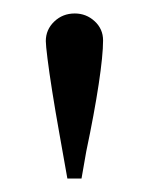

<svg xmlns="http://www.w3.org/2000/svg" viewBox="-20 -696 220 285"><path d="M80 -431Q74 -465 68 -498.5Q62 -532 57.5 -560.5Q53 -589 50.5 -609Q48 -629 48 -635Q48 -652 60.5 -664Q73 -676 91 -676Q108 -676 120.5 -664.5Q133 -653 133 -636Q133 -614 126.5 -571Q120 -528 108 -471L101 -431Z"/></svg>

Font: Klingon pIqaD vaHbo'
Style: Regular
Weight: 400
Width: 0
Designer: Mike Neff (qa'vaj)
Foundry: Mike Neff and Michael Everson
Version: Version 2.003